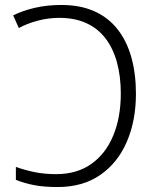

<svg xmlns="http://www.w3.org/2000/svg" viewBox="-20 -744 626 774"><path d="M212 10Q158 10 118.5 2.5Q79 -5 44 -19V-71Q81 -58 120 -50Q159 -42 206 -42Q290 -42 348 -83Q406 -124 436.5 -197.5Q467 -271 467 -367Q467 -436 451.5 -492.5Q436 -549 405.5 -589Q375 -629 328.5 -650.5Q282 -672 219 -672Q176 -672 133.5 -661Q91 -650 56 -631L33 -682Q71 -701 120.5 -712.5Q170 -724 227 -724Q303 -724 359.5 -699Q416 -674 453.5 -626.5Q491 -579 509.5 -513Q528 -447 528 -366Q528 -258 491.5 -173Q455 -88 384.5 -39Q314 10 212 10Z"/></svg>

Font: Noto Sans Display Light
Style: Regular
Weight: 300
Designer: Monotype Design Team
Foundry: Monotype Imaging Inc.
Version: Version 2.003